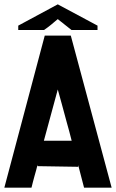

<svg xmlns="http://www.w3.org/2000/svg" viewBox="-20 -864 534 884"><path d="M186 -700H306L494 0H367L340 -104V-96L153 -99V-106Q150 -94 146.5 -80.5Q143 -67 139 -54Q135 -40 131.5 -26Q128 -12 125 0H0ZM182 -216H310Q299 -260 287 -302Q275 -344 264 -387L246 -452ZM246 -776Q239 -770 231 -763.5Q223 -757 215 -750Q199 -737 183 -726H64V-746L246 -844L429 -746V-726H309Z"/></svg>

Font: Tschichold
Style: Bold
Weight: 700
Designer: Peter Wiegel
Foundry: Peter Wiegel
Version: Version 1.000; ttfautohint (v1.3)